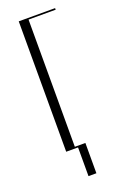

<svg xmlns="http://www.w3.org/2000/svg" viewBox="-123 -535 439 685"><g transform="rotate(-20 96.5 -193.0)"><path d="M44 0V-495H182V-489H79V-6H119V109H89V0Z"/></g></svg>

Font: Moniqa ExtLt Narrow Display
Style: Regular
Weight: 200
Width: 4
Designer: Rajesh Rajput
Foundry: Rajesh Rajput
Version: Version 1.000